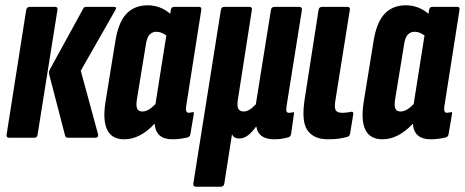

<svg xmlns="http://www.w3.org/2000/svg" viewBox="-20 -520 1755 725"><path d="M237 0Q228 0 226 -7L166 -238Q163 -249 169 -259L294 -487Q297 -494 305 -494H411Q423 -494 415 -481L285 -253L350 -14Q353 0 340 0ZM14 0Q3 0 5 -12L79 -483Q82 -494 92 -494H189Q198 -494 197 -483L122 -12Q121 0 110 0Z M449 6Q357 6 378 -133L415 -361Q426 -434 456.5 -467Q487 -500 538 -500Q585 -500 623 -468L625 -482Q627 -494 637 -494H732Q742 -494 740 -482L683 -119Q679 -94 693 -94Q696 -94 699.5 -95Q703 -96 706 -96Q713 -99 712 -91L699 -14Q698 -4 688 -1Q658 6 631 6Q568 6 564 -53Q509 6 449 6ZM497 -145Q493 -120 498 -109.5Q503 -99 518 -99Q540 -99 567 -127L608 -386Q589 -400 571 -400Q555 -400 545 -389.5Q535 -379 531 -353Z M719 185Q709 185 710 173L814 -482Q816 -494 826 -494H923Q933 -494 931 -482L879 -149Q874 -121 879.5 -110Q885 -99 900 -99Q921 -99 946 -126L1003 -482Q1005 -494 1016 -494H1111Q1121 -494 1120 -482L1062 -119Q1060 -104 1062 -99Q1064 -94 1072 -94Q1078 -94 1086 -96Q1092 -98 1090 -90L1079 -13Q1077 -3 1067 -1Q1052 3 1040 4.5Q1028 6 1014 6Q987 6 969.5 -5.5Q952 -17 948 -42H947Q932 -21 916.5 -9Q901 3 883 3Q863 3 856 -13L827 173Q825 185 814 185Z M1218 6Q1165 6 1141 -28Q1117 -62 1131 -149L1183 -483Q1185 -494 1196 -494H1292Q1303 -494 1301 -483L1246 -138Q1242 -111 1248.5 -102.5Q1255 -94 1272 -94Q1289 -94 1307 -98Q1315 -99 1314 -89L1302 -16Q1301 -6 1291 -3Q1277 1 1259.5 3.5Q1242 6 1218 6Z M1424 6Q1332 6 1353 -133L1390 -361Q1401 -434 1431.5 -467Q1462 -500 1513 -500Q1560 -500 1598 -468L1600 -482Q1602 -494 1612 -494H1707Q1717 -494 1715 -482L1658 -119Q1654 -94 1668 -94Q1671 -94 1674.5 -95Q1678 -96 1681 -96Q1688 -99 1687 -91L1674 -14Q1673 -4 1663 -1Q1633 6 1606 6Q1543 6 1539 -53Q1484 6 1424 6ZM1472 -145Q1468 -120 1473 -109.5Q1478 -99 1493 -99Q1515 -99 1542 -127L1583 -386Q1564 -400 1546 -400Q1530 -400 1520 -389.5Q1510 -379 1506 -353Z"/></svg>

Font: Sofia Sans Extra Condensed ExtraBold
Style: Italic
Weight: 800
Italic angle: -9°
Designer: Botio Nikoltchev, Ani Petrova
Foundry: lettersoup
Version: Version 4.101; ttfautohint (v1.8.4.7-5d5b)